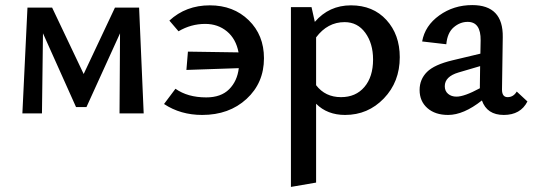

<svg xmlns="http://www.w3.org/2000/svg" viewBox="-20 -446 2094 755"><path d="M545 0H450L452 -315L320 -25H279L149 -315L145 0H68L88 -416H185L309 -155L432 -416H527Z M805 -425Q898 -425 958 -366.5Q1018 -308 1018 -217Q1018 -120 949.5 -57Q881 6 775 6Q690 6 625 -37L670 -97Q718 -63 791 -63Q849 -63 881 -95Q913 -127 919 -178L713 -171L719 -243L918 -240Q908 -293 872.5 -322.5Q837 -352 787 -352Q731 -352 682 -323L646 -365Q711 -425 805 -425Z M1360 -425Q1447 -425 1499.5 -367.5Q1552 -310 1552 -221Q1552 -124 1489.5 -59Q1427 6 1337 6Q1267 6 1223 -38V272L1124 289V-418H1205L1218 -360Q1274 -425 1360 -425ZM1321 -64Q1379 -64 1413 -104Q1447 -144 1447 -212Q1447 -275 1416.5 -317Q1386 -359 1335 -359Q1268 -359 1223 -299V-111Q1259 -64 1321 -64Z M2012 -86 2054 -47Q2027 6 1961 6Q1895 6 1875 -51Q1803 6 1742 6Q1691 6 1660.5 -21Q1630 -48 1630 -92Q1630 -134 1659 -163Q1688 -192 1760 -209L1869 -235L1870 -287Q1871 -360 1819 -360Q1789 -360 1764 -338.5Q1739 -317 1735 -272L1640 -283Q1651 -345 1707.5 -385.5Q1764 -426 1837 -426Q1959 -426 1957 -300L1954 -94Q1954 -64 1976 -64Q1999 -64 2012 -86ZM1775 -66Q1806 -66 1867 -99V-111L1868 -186L1783 -161Q1729 -145 1729 -107Q1729 -88 1742 -77Q1755 -66 1775 -66Z"/></svg>

Font: EauTest Semibold
Style: Regular
Weight: 600
Designer: Christian Thalmann (Catharsis Fonts)
Version: Version 0.001;PS 000.001;hotconv 1.0.88;makeotf.lib2.5.64775